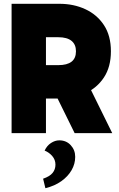

<svg xmlns="http://www.w3.org/2000/svg" viewBox="-20 -701 625 1011"><path d="M41 0V-681H293Q368 -681 429.5 -652.5Q491 -624 527.5 -568.5Q564 -513 564 -431Q564 -349 527.5 -293.5Q491 -238 429.5 -210Q368 -182 293 -182H179V-358H287Q333 -358 356.5 -376Q380 -394 380 -431Q380 -467 356.5 -486Q333 -505 287 -505H178L222 -544V0ZM373 0 239 -272H437L571 0ZM219 290 207 240Q242 228 257 209.5Q272 191 272 166Q272 140 255 120.5Q238 101 215 92Q227 66 248.5 52Q270 38 292 38Q329 38 352.5 63.5Q376 89 376 125Q376 162 357 195Q338 228 303 253Q268 278 219 290Z"/></svg>

Font: Gabarito Black
Style: Regular
Weight: 900
Designer: Leandro Assis / Alvaro Franca / Felipe Casaprima
Foundry: Naipe Foundry
Version: Version 1.000